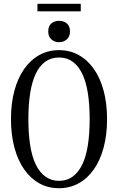

<svg xmlns="http://www.w3.org/2000/svg" viewBox="-20 -985 624 1015"><path d="M292 10Q234 10 187.5 -16Q141 -42 107.5 -90Q74 -138 56 -205.5Q38 -273 38 -355Q38 -438 56 -505Q74 -572 107.5 -620Q141 -668 188 -694Q235 -720 292 -720Q349 -720 396 -694Q443 -668 476.5 -620Q510 -572 528 -505Q546 -438 546 -355Q546 -273 528 -205.5Q510 -138 476.5 -90Q443 -42 396 -16Q349 10 292 10ZM292 -29Q334 -29 364.5 -51.5Q395 -74 415 -115.5Q435 -157 444.5 -217.5Q454 -278 454 -355Q454 -432 444.5 -492.5Q435 -553 415 -594.5Q395 -636 364.5 -658.5Q334 -681 292 -681Q250 -681 219.5 -659Q189 -637 169 -595Q149 -553 139.5 -492.5Q130 -432 130 -355Q130 -278 139.5 -217.5Q149 -157 169 -115.5Q189 -74 220 -51.5Q251 -29 292 -29ZM292 -762Q268 -762 251.5 -777Q235 -792 235 -819Q235 -847 251.5 -861Q268 -875 292 -875Q317 -875 333.5 -861Q350 -847 350 -819Q350 -792 333.5 -777Q317 -762 292 -762ZM178 -965H407V-925H178Z"/></svg>

Font: Roboto Serif 120pt ExtraCondensed
Style: Regular
Weight: 400
Width: 2
Designer: Greg Gazdowicz
Foundry: Commercial Type
Version: Version 1.008